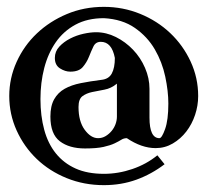

<svg xmlns="http://www.w3.org/2000/svg" viewBox="-20 -549 625 560"><path d="M445 -146Q452 -146 461.5 -172.5Q471 -199 471 -247Q471 -283 462 -325.5Q453 -368 431.5 -405Q410 -442 373.5 -467.5Q337 -493 283 -496Q235 -496 200 -477Q165 -458 142.5 -425.5Q120 -393 109 -350.5Q98 -308 98 -260Q98 -211 109 -170.5Q120 -130 143 -101.5Q166 -73 200.5 -57.5Q235 -42 283 -42Q325 -42 366 -56Q407 -70 439 -96L460 -70Q422 -41 378 -25Q334 -9 283 -9Q225 -9 174.5 -29.5Q124 -50 87 -85.5Q50 -121 28.5 -168.5Q7 -216 7 -269Q7 -321 28.5 -368.5Q50 -416 87.5 -451.5Q125 -487 175 -508Q225 -529 283 -529Q339 -529 389 -508.5Q439 -488 476.5 -452.5Q514 -417 536 -369.5Q558 -322 558 -269Q558 -241 549 -214Q540 -187 523.5 -165.5Q507 -144 484 -130.5Q461 -117 434 -117Q393 -117 350 -146Q341 -146 334 -141.5Q327 -137 314.5 -131Q302 -125 282 -120.5Q262 -116 228 -116Q182 -116 154.5 -137Q127 -158 127 -209Q127 -240 138 -259.5Q149 -279 168.5 -290Q188 -301 215.5 -306.5Q243 -312 275 -316Q297 -318 306 -334.5Q315 -351 315 -380Q306 -427 274 -427Q259 -427 252.5 -413.5Q246 -400 239.5 -383.5Q233 -367 221.5 -353.5Q210 -340 185 -340Q170 -340 155 -349.5Q140 -359 140 -380Q140 -399 153 -413Q166 -427 184.5 -436.5Q203 -446 223.5 -450.5Q244 -455 260 -455Q290 -455 318 -441Q346 -427 368 -404Q390 -381 403 -351Q416 -321 416 -290V-206Q416 -146 445 -146ZM321 -305Q304 -291 284.5 -287.5Q265 -284 248.5 -280.5Q232 -277 220.5 -268.5Q209 -260 209 -237Q209 -195 227 -170.5Q245 -146 266 -146Q278 -146 288 -152Q298 -158 305.5 -167Q313 -176 317 -187Q321 -198 321 -209Z"/></svg>

Font: CatShop
Style: Regular
Weight: 400
Designer: Peter Wiegel
Foundry: Peter Wiegel
Version: Version 1.000 2009 initial release